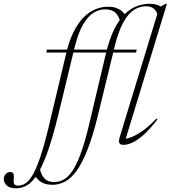

<svg xmlns="http://www.w3.org/2000/svg" viewBox="-180 -755 902 1014"><path d="M64.5 -477.5 68 -493H542L538.5 -477.5ZM0.5 167 29 129Q36.5 168.5 54.8 187.5Q73 206.5 105.5 206.5Q131.5 206.5 155.2 194Q179 181.5 201.2 149.2Q223.5 117 245.2 58.8Q267 0.5 289 -90.5L379.5 -473Q397.5 -547.5 422 -597.8Q446.5 -648 476.5 -678.2Q506.5 -708.5 540.8 -721.8Q575 -735 612 -735Q621.5 -735 630.5 -733.8Q639.5 -732.5 647.8 -730Q656 -727.5 664.2 -723.2Q672.5 -719 681 -712.5L655 -713L694.5 -735H701.5L484 -22.5Q510.5 -25.5 552.2 -50Q594 -74.5 646.5 -129L651.5 -124Q611 -72.5 578.5 -43.2Q546 -14 519.5 -2Q493 10 471.5 10Q455.5 10 450.5 1Q445.5 -8 452 -30L650.5 -680Q646.5 -698 631.2 -710Q616 -722 591.5 -722Q557.5 -722 527.2 -702.8Q497 -683.5 471 -636.2Q445 -589 424.5 -505L336 -141Q309.5 -33.5 281.5 37Q253.5 107.5 224 147.8Q194.5 188 162.8 204.5Q131 221 97.5 221Q75.5 221 57.8 215.5Q40 210 26 198Q12 186 0.5 167ZM126 -141Q97 -23.5 70 51Q43 125.5 16.5 166.8Q-10 208 -37.5 223.8Q-65 239.5 -95 239.5Q-128 239.5 -144 224.8Q-160 210 -160 190.5Q-160 175.5 -150.5 164.5Q-141 153.5 -125 153.5Q-113 153.5 -109 162.5Q-105 171.5 -107.5 191Q-109.5 210.5 -103.8 218Q-98 225.5 -85.5 225.5Q-64.5 225.5 -45 213Q-25.5 200.5 -6.2 166.8Q13 133 34 70.8Q55 8.5 78.5 -90.5L169.5 -473Q185.5 -541 209.5 -588.2Q233.5 -635.5 262.5 -664.2Q291.5 -693 324.2 -706.2Q357 -719.5 390.5 -719.5Q414 -719.5 431.5 -713.8Q449 -708 462.2 -697.2Q475.5 -686.5 486 -671L455 -640Q449 -662.5 439 -677Q429 -691.5 413 -698.5Q397 -705.5 373.5 -705.5Q343.5 -705.5 314 -687.5Q284.5 -669.5 259 -626Q233.5 -582.5 214 -505Z"/></svg>

Font: Newsreader 60pt ExtraLight
Style: Italic
Weight: 250
Italic angle: -17°
Designer: Hugues Gentile
Foundry: Production Type
Version: Version 1.003